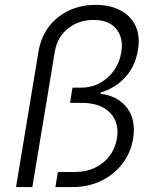

<svg xmlns="http://www.w3.org/2000/svg" viewBox="-20 -757 627 777"><path d="M44.9 0 135.7 -547.9Q145.5 -606.4 177.5 -648.7Q209.5 -690.9 258.3 -714.1Q307.1 -737.3 366.7 -737.3Q425.8 -737.3 467.5 -715.1Q509.3 -692.9 528.6 -651.9Q547.9 -610.8 538.1 -553.7Q527.3 -488.8 487.1 -444.6Q446.8 -400.4 387.7 -382.8L386.7 -377.4Q457.5 -369.1 494.4 -320.1Q531.2 -271 518.6 -195.8Q509.3 -138.7 475.3 -94.5Q441.4 -50.3 389.4 -25.1Q337.4 0 273.9 0H204.1L214.4 -61H284.7Q328.6 -61 364.3 -78.1Q399.9 -95.2 423.1 -125.7Q446.3 -156.2 453.1 -196.3Q463.9 -260.3 425.5 -300.5Q387.2 -340.8 309.1 -340.8H263.2L273.4 -402.3H306.6Q350.6 -402.3 385 -421.4Q419.4 -440.4 441.9 -472.9Q464.4 -505.4 470.7 -544.9Q480.5 -602.5 450.9 -639.4Q421.4 -676.3 358.4 -676.3Q298.3 -676.3 254.9 -641.4Q211.4 -606.4 201.7 -547.4L110.8 0Z"/></svg>

Font: Inter 20pt Light
Style: Italic
Weight: 300
Italic angle: -9.3988°
Version: Version 4.001;git-66647c0bb